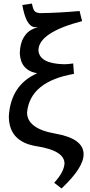

<svg xmlns="http://www.w3.org/2000/svg" viewBox="-20 -812 504 1071"><path d="M323.2 239.3 282.2 207.5Q336.4 148.9 339.8 100.6Q339.8 27.8 184.6 3.7Q29.3 -20.5 29.3 -163.6Q39.6 -337.9 187.5 -403.3Q94.7 -419.4 90.3 -515.6Q93.8 -623 172.4 -654.3L191.4 -660.6H170.9Q124.5 -668.5 104.5 -784.2L158.2 -792Q165 -753.9 177.2 -746.3Q189.5 -738.8 206.5 -738.8Q308.6 -740.2 423.8 -750.5L438 -694.3Q196.8 -631.3 194.3 -532.2Q198.7 -457 337.4 -453.6Q356.9 -453.6 388.2 -458L392.6 -399.9Q147.9 -357.4 130.9 -185.1Q130.9 -94.2 288.6 -66.7Q446.3 -39.1 446.3 48.3Q446.3 124 323.2 239.3Z"/></svg>

Font: Kelvinch
Style: Bold
Weight: 700
Designer: Paul James Miller
Foundry: High-Logic / Made with FontCreator
Version: Version 3.501;March 28, 2021;FontCreator 13.0.0.2683 64-bit